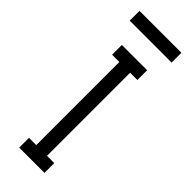

<svg xmlns="http://www.w3.org/2000/svg" viewBox="-299 -946 972 972"><g transform="rotate(45 187.5 -460.0)"><path d="M97 0V-70H149V-665H97V-735H278V-665H226V-70H278V0ZM38 -850V-920H338V-850Z"/></g></svg>

Font: Zed Sans
Style: Regular
Weight: 400
Designer: Belleve Invis
Foundry: Belleve Invis
Version: Version 1.0.0; ttfautohint (v1.8.4)